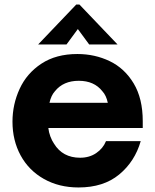

<svg xmlns="http://www.w3.org/2000/svg" viewBox="-20 -814 684 846"><path d="M35 -278Q35 -354 66.5 -422.5Q98 -491 162.5 -533.5Q227 -576 321 -576Q398 -576 463.5 -544.5Q529 -513 569 -446.5Q609 -380 609 -280V-250H193Q195 -231 202 -212.5Q209 -194 218 -181Q256 -119 333 -119Q374 -119 404 -139.5Q434 -160 447 -192H600Q574 -102 505 -45Q436 12 326 12Q240 12 173.5 -25.5Q107 -63 71 -129Q35 -195 35 -278ZM455 -361Q448 -394 431 -412Q395 -458 327 -458Q259 -458 222 -412Q205 -393 198 -361ZM273 -618H148L316 -794H330L498 -618H373L323 -686Z"/></svg>

Font: Open Sauce One ExtraBold
Style: Regular
Weight: 800
Designer: Alfredo Marco Pradil
Foundry: Creative Sauce Fz LLC
Version: Version 1.477